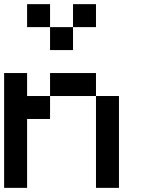

<svg xmlns="http://www.w3.org/2000/svg" viewBox="-20 -909 707 929"><path d="M111.1 -333.3V0H0V-555.6H111.1V-444.4H222.2V-333.3ZM444.4 -777.8H333.3V-888.9H444.4ZM222.2 -777.8H111.1V-888.9H222.2ZM333.3 -666.7H222.2V-777.8H333.3ZM555.6 0H444.4V-444.4H555.6ZM444.4 -444.4H222.2V-555.6H444.4Z"/></svg>

Font: Pixeloid Mono
Style: Regular
Weight: 400
Monospace: yes
Designer: GGBotNet
Foundry: GGBotNet
Version: 0.5